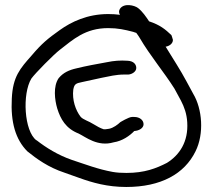

<svg xmlns="http://www.w3.org/2000/svg" viewBox="-20 -735 842 765"><path d="M27 -342C22 -248 42 -179 89 -132C126 -102 173 -68 237 -47L296 -26C349 -7 408 10 483 10C621 10 715 -42 759 -132C794 -202 786 -301 750 -361L724 -409C699 -456 670 -500 640 -549C654 -551 669 -561 669 -576C669 -578 663 -595 663 -595C639 -618 617 -636 574 -650C562 -668 548 -689 530 -703C516 -714 474 -724 458 -700C453 -692 453 -684 458 -676C444 -678 427 -679 411 -679C328 -679 264 -648 218 -615C170 -581 146 -561 107 -515C60 -462 31 -430 27 -342ZM105 -422C121 -444 194 -518 219 -537C271 -577 319 -623 411 -623C450 -623 476 -617 511 -608C512 -608 518 -605 523 -604C528 -598 532 -591 536 -585C578 -513 634 -447 675 -382L701 -334C714 -309 724 -282 726 -248C731 -170 695 -117 645 -86C602 -64 556 -46 484 -46C464 -46 446 -47 429 -50C369 -61 321 -80 266 -98C211 -117 163 -147 126 -176H125C76 -213 68 -361 105 -422ZM293 -203C322 -189 369 -149 433 -168C467 -173 497 -194 515 -213C533 -214 552 -224 552 -240C552 -256 537 -269 515 -269H506C493 -269 459 -248 459 -248C450 -239 431 -225 415 -222L401 -220H393C380 -224 366 -232 353 -240C333 -253 311 -258 301 -270C281 -296 267 -337 272 -378C276 -399 281 -403 307 -408C333 -414 358 -419 385 -425C415 -431 443 -438 474 -438H484C502 -436 523 -448 523 -464C523 -478 513 -492 488 -493C459 -495 434 -493 405 -487C366 -480 322 -472 286 -463C254 -456 232 -445 215 -425L214 -424C191 -391 198 -337 208 -303C221 -261 242 -223 293 -203Z"/></svg>

Font: Stray Cat
Style: BdExt
Weight: 700
Version: Version 1.0